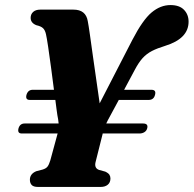

<svg xmlns="http://www.w3.org/2000/svg" viewBox="-20 -738 764 758"><path d="M53 -231Q58.5 -250.5 77.5 -250.5H211.5Q211 -259 209.5 -267Q208 -275 206.5 -283.5Q205.5 -291 203.2 -306.8Q201 -322.5 198.5 -343.5H97.5Q79.5 -343.5 84.5 -363.5Q90.5 -383.5 109 -383.5H193Q187.5 -426 181.5 -471.8Q175.5 -517.5 170 -553.8Q164.5 -590 161.5 -603Q158 -619 149.8 -626.8Q141.5 -634.5 123.5 -638.5Q101 -647.5 101 -667.5Q101 -682 111 -691Q121 -700 139 -700H270Q319 -700 326.5 -654.5Q329.5 -639.5 334.8 -602.2Q340 -565 346.8 -516.5Q353.5 -468 360.8 -418.5Q368 -369 373.5 -330L502.5 -580.5Q543.5 -659.5 578.5 -688.8Q613.5 -718 653 -718Q688.5 -718 706.5 -699.2Q724.5 -680.5 724.5 -652.5Q724.5 -585.5 632 -557Q601 -547.5 580 -536.8Q559 -526 543.2 -508.8Q527.5 -491.5 512.5 -463L470 -383.5H578Q597.5 -383.5 592 -363.5Q587 -343.5 567 -343.5H449L405 -262Q402 -256 399.5 -250.5H544.5Q566.5 -250.5 561 -231Q558.5 -221.5 550 -216.2Q541.5 -211 531 -211H385.5Q385 -209 384.5 -206.5L357.5 -99Q351 -74 371.5 -67L395.5 -60.5Q408 -54.5 412 -48Q416 -41.5 416 -33.5Q416 -17.5 405.5 -8.8Q395 0 377.5 0H130Q112 0 105 -7.8Q98 -15.5 98 -28.5Q98 -51.5 123 -62L148 -68.5Q161.5 -72.5 167.5 -80.2Q173.5 -88 178.5 -104.5L207.5 -211H66Q48 -211 53 -231Z"/></svg>

Font: Fraunces 72pt S050
Style: Bold Italic
Weight: 700
Italic angle: -16°
Version: Version 1.000; ttfautohint (v1.8.3)